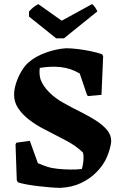

<svg xmlns="http://www.w3.org/2000/svg" viewBox="-20 -895 585 927"><path d="M272 12Q251 12 222 9.5Q193 7 162.5 3.5Q132 0 106 -5Q80 -10 66 -15L61 -25L55 -198L59 -206L124 -215L163 -107Q184 -98 206.5 -90.5Q229 -83 258 -80Q287 -77 317.5 -76.5Q348 -76 375 -79Q379 -89 382 -113Q385 -137 381 -158Q347 -192 293 -219.5Q239 -247 190 -273Q153 -292 120.5 -317Q88 -342 68 -372Q48 -402 48 -437Q48 -463 57.5 -493Q67 -523 83 -550Q99 -577 117 -593Q151 -623 201.5 -641Q252 -659 299 -662Q325 -662 357 -658Q389 -654 420 -647.5Q451 -641 473 -633L478 -624L470 -437L405 -431L400 -437L365 -540Q343 -553 321 -560.5Q299 -568 273 -571Q246 -574 220 -572.5Q194 -571 172 -567Q170 -553 171 -538.5Q172 -524 176 -511Q188 -479 217.5 -449.5Q247 -420 287 -398Q326 -376 366.5 -356Q407 -336 441 -314.5Q475 -293 496 -268.5Q517 -244 517 -213Q514 -179 496.5 -137.5Q479 -96 443 -61Q414 -32 371.5 -11.5Q329 9 272 12ZM251 -710 120 -815V-839Q129 -850 141.5 -860Q154 -870 165 -875L278 -795L424 -875Q431 -872 439.5 -859Q448 -846 450 -840L289 -710Z"/></svg>

Font: Labrada
Style: Bold
Weight: 700
Designer: Mercedes Jáuregui
Foundry: Omnibus-Type Team
Version: Version 1.000; ttfautohint (v1.8.4.7-5d5b)